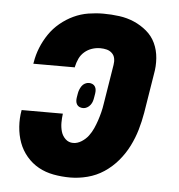

<svg xmlns="http://www.w3.org/2000/svg" viewBox="-45 -580 589 631"><g transform="rotate(5 250.0 -265.0)"><path d="M209 8Q181 8 154 3Q127 -2 104.5 -14.5Q82 -27 65 -47Q48 -67 39 -91.5Q30 -116 28 -144Q26 -172 31 -199H167Q165 -184 165 -169Q165 -154 169 -140Q173 -126 183.5 -116Q194 -106 209 -106Q223 -106 236.5 -114.5Q250 -123 259 -135Q268 -147 274 -160.5Q280 -174 284.5 -187.5Q289 -201 292.5 -215Q296 -229 298 -243L319 -373Q321 -384 319 -394.5Q317 -405 309.5 -412Q302 -419 292 -421.5Q282 -424 271 -424Q257 -424 243.5 -419.5Q230 -415 219 -405.5Q208 -396 202 -383Q196 -370 193 -356Q193 -355 193 -354.5Q193 -354 193 -354H56Q56 -355 56.5 -356.5Q57 -358 57 -359Q61 -384 70.5 -407.5Q80 -431 94.5 -452.5Q109 -474 129.5 -491Q150 -508 173.5 -519Q197 -530 222 -534Q247 -538 271 -538Q298 -538 324 -534.5Q350 -531 373 -521Q396 -511 415 -495Q434 -479 444.5 -456.5Q455 -434 457 -407.5Q459 -381 454 -355L433 -225Q428 -196 420 -168.5Q412 -141 398.5 -114Q385 -87 365 -63.5Q345 -40 320 -23.5Q295 -7 266 0.5Q237 8 209 8ZM232 -223Q225 -223 219.5 -225.5Q214 -228 211 -233Q208 -238 207.5 -244Q207 -250 208 -256L210 -268Q211 -275 213.5 -281.5Q216 -288 220 -294Q224 -300 230.5 -303.5Q237 -307 244 -307Q250 -307 255.5 -304.5Q261 -302 264 -297Q267 -292 267.5 -286Q268 -280 267 -274L265 -262Q264 -255 262 -248.5Q260 -242 255.5 -236Q251 -230 244.5 -226.5Q238 -223 232 -223Z"/></g></svg>

Font: Iosevka Curly Heavy Oblique
Style: Regular
Weight: 900
Italic angle: -9°
Monospace: yes
Designer: Belleve Invis
Foundry: Belleve Invis
Version: Version 11.1.0; ttfautohint (v1.8.3)